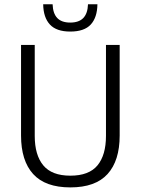

<svg xmlns="http://www.w3.org/2000/svg" viewBox="-20 -844 642 876"><path d="M301 11Q186.5 11 131.2 -50Q76 -111 76 -225.5V-639H138.5V-224Q138.5 -136.5 177.5 -89.5Q216.5 -42.5 301 -42.5Q386 -42.5 424.8 -89.5Q463.5 -136.5 463.5 -224V-639H526V-225.5Q526 -111 470.8 -50Q415.5 11 301 11ZM300.5 -700Q237.5 -700 207.8 -732Q178 -764 177 -824.5H220Q221.5 -782.5 241.2 -761.8Q261 -741 300.5 -741Q340 -741 360 -761.8Q380 -782.5 381.5 -824.5H424.5Q423.5 -764 394 -732Q364.5 -700 300.5 -700Z"/></svg>

Font: Anek Latin Medium Light
Style: Regular
Weight: 300
Version: Version 1.003